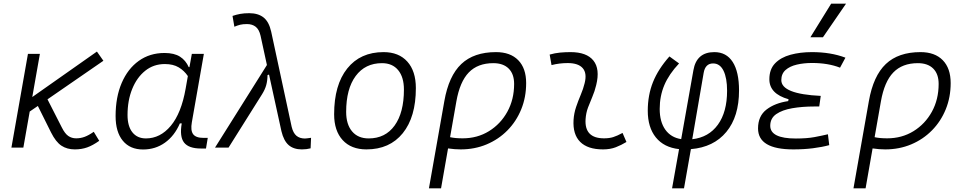

<svg xmlns="http://www.w3.org/2000/svg" viewBox="-20 -815 5313 1060"><path d="M43 0 134.3 -517.6H200.2L158.2 -279.3L515.1 -530.3L550.8 -479.5L242.2 -266.6L321.3 -111.3Q338.4 -77.1 357.2 -64.2Q376 -51.3 400.4 -51.3Q424.8 -51.3 447.3 -59.6Q469.7 -67.9 497.6 -87.4L527.8 -37.6Q492.2 -12.2 461.2 -1.2Q430.2 9.8 393.1 9.8Q350.1 9.8 319.1 -10.7Q288.1 -31.2 261.7 -84L189 -230L144 -199.2L108.9 0Z M1025.9 -444.3 1039.1 -517.6H1105.5L1039.1 -139.6Q1031.2 -95.2 1046.1 -74.5Q1061 -53.7 1104 -53.7H1127L1117.2 4.9H1089.8Q1021.5 4.9 996.1 -28.1Q970.7 -61 983.4 -133.8H973.1Q943.4 -64.9 890.6 -27.3Q837.9 10.3 770 10.3Q697.8 10.3 658 -38.1Q618.2 -86.4 618.2 -174.3Q618.2 -278.8 651.9 -357.2Q685.5 -435.5 746.3 -479Q807.1 -522.5 888.2 -522.5Q941.9 -522.5 973.6 -502.2Q1005.4 -481.9 1022 -444.3ZM890.1 -461.4Q828.1 -461.4 782 -424.6Q735.8 -387.7 710 -324.2Q684.1 -260.7 684.1 -180.2Q684.1 -118.2 710.9 -84.5Q737.8 -50.8 785.6 -50.8Q864.7 -50.8 922.9 -120.4Q981 -189.9 1004.9 -325.7L1017.1 -395Q997.1 -424.8 966.6 -443.1Q936 -461.4 890.1 -461.4Z M1646.5 9.8Q1601.1 9.8 1573.7 -13.9Q1546.4 -37.6 1533.7 -90.8L1465.3 -403.3L1457 -400.4Q1456.5 -369.1 1449.7 -344.7Q1442.9 -320.3 1426.3 -293.9L1241.7 0H1167L1453.6 -456.1L1418.5 -617.7Q1410.6 -652.3 1391.6 -667.2Q1372.6 -682.1 1343.8 -682.1Q1321.3 -682.1 1306.4 -678.5Q1291.5 -674.8 1273.9 -667.5L1263.7 -727.1Q1285.2 -734.4 1306.4 -738.3Q1327.6 -742.2 1356 -742.2Q1404.8 -742.2 1434.8 -718.8Q1464.8 -695.3 1477.1 -640.6L1590.3 -114.7Q1598.6 -80.6 1616.7 -65.4Q1634.8 -50.3 1663.6 -50.3Q1667.5 -50.3 1675.3 -51.3Q1683.1 -52.2 1697.3 -54.2L1694.8 3.9Q1672.9 9.8 1646.5 9.8Z M2002.9 9.8Q1918.9 9.8 1871.8 -41.5Q1824.7 -92.8 1824.7 -184.1Q1824.7 -346.2 1897 -436.8Q1969.2 -527.3 2097.7 -527.3Q2181.6 -527.3 2228.8 -474.9Q2275.9 -422.4 2275.9 -328.6Q2275.9 -168.9 2203.6 -79.6Q2131.3 9.8 2002.9 9.8ZM2015.6 -50.8Q2107.4 -50.8 2158.7 -122.1Q2210 -193.4 2210 -320.3Q2210 -389.2 2178.2 -427.7Q2146.5 -466.3 2088.9 -466.3Q1996.1 -466.3 1943.6 -395.3Q1891.1 -324.2 1891.1 -197.3Q1891.1 -128.4 1923.8 -89.6Q1956.5 -50.8 2015.6 -50.8Z M2718.3 -527.3Q2797.4 -527.3 2841.1 -482.7Q2884.8 -438 2884.8 -356.4Q2884.8 -278.3 2857.7 -211.7Q2830.6 -145 2781.5 -95.2Q2732.4 -45.4 2666.5 -17.8Q2600.6 9.8 2523.4 9.8Q2490.2 9.8 2453.6 4.4L2415 224.6H2348.1L2433.1 -256.8Q2457.5 -396 2526.9 -461.7Q2596.2 -527.3 2718.3 -527.3ZM2464.8 -57.6Q2493.2 -51.3 2534.2 -51.3Q2615.2 -51.3 2679.4 -90.8Q2743.7 -130.4 2781 -198.2Q2818.4 -266.1 2818.4 -351.6Q2818.4 -406.7 2788.3 -436.5Q2758.3 -466.3 2703.6 -466.3Q2617.7 -466.3 2568.1 -415Q2518.6 -363.8 2499.5 -254.9Z M3417 -81.1 3438.5 -31.2Q3410.6 -14.2 3379.9 -2.2Q3349.1 9.8 3309.1 9.8Q3224.6 9.8 3183.1 -31.7Q3141.6 -73.2 3146.5 -153.3Q3148.9 -189.9 3160.6 -224.6Q3172.4 -259.3 3186.3 -292Q3200.2 -324.7 3207.5 -355Q3221.7 -410.2 3197.3 -438.5Q3172.9 -466.8 3114.3 -466.8Q3067.9 -466.8 3024.9 -455.6L3014.6 -513.7Q3043.5 -522 3072.3 -524.7Q3101.1 -527.3 3129.9 -527.3Q3218.8 -527.3 3256.1 -480.7Q3293.5 -434.1 3271.5 -345.2Q3263.2 -310.5 3250.2 -280.5Q3237.3 -250.5 3226.3 -221.2Q3215.3 -191.9 3212.9 -157.7Q3205.6 -51.3 3314.9 -51.3Q3343.8 -51.3 3365.5 -58.1Q3387.2 -64.9 3417 -81.1Z M3756.3 224.6H3690.4L3729 8.3Q3645.5 -1 3600.8 -56.4Q3556.2 -111.8 3556.2 -203.6Q3556.2 -289.6 3585 -361.6Q3613.8 -433.6 3675.8 -503.4L3729 -464.8Q3673.3 -405.8 3647.7 -345.2Q3622.1 -284.7 3622.1 -213.4Q3622.1 -142.6 3653.1 -99.1Q3684.1 -55.7 3740.7 -46.9L3808.1 -426.8Q3825.2 -527.3 3923.8 -527.3Q3990.2 -527.3 4025.1 -472.9Q4060.1 -418.5 4060.1 -315.4Q4060.1 -171.4 3990 -86.7Q3919.9 -2 3794.4 8.3ZM3801.8 -46.4Q3892.6 -56.6 3943.4 -126.7Q3994.1 -196.8 3994.1 -314Q3994.1 -384.3 3974.4 -424.6Q3954.6 -464.8 3917 -464.8Q3873.5 -464.8 3864.7 -412.1Z M4359.9 9.8Q4165 9.8 4165 -106Q4165 -174.3 4211.7 -210.2Q4258.3 -246.1 4331.5 -256.8L4333.5 -267.1Q4227.5 -296.9 4227.5 -377.4Q4227.5 -432.6 4259 -465.3Q4290.5 -498 4344 -512.7Q4397.5 -527.3 4462.4 -527.3Q4566.9 -527.3 4647.5 -496.6L4617.7 -441.4Q4551.8 -467.3 4462.9 -467.3Q4418 -467.3 4379.2 -458.3Q4340.3 -449.2 4316.9 -428.5Q4293.5 -407.7 4293.5 -372.6Q4293.5 -295.9 4511.2 -285.6L4502.9 -227.1H4475.6Q4409.2 -227.1 4354 -217.5Q4298.8 -208 4265.6 -185.1Q4232.4 -162.1 4232.4 -120.6Q4232.4 -50.3 4374 -50.3Q4435.1 -50.3 4476.6 -58.1Q4518.1 -65.9 4550.8 -73.7L4558.1 -13.7Q4518.6 -2.9 4468.5 3.4Q4418.5 9.8 4359.9 9.8ZM4454.1 -609.4 4568.8 -794.9H4650.9L4523.4 -609.4Z M5062 -527.3Q5141.1 -527.3 5184.8 -482.7Q5228.5 -438 5228.5 -356.4Q5228.5 -278.3 5201.4 -211.7Q5174.3 -145 5125.2 -95.2Q5076.2 -45.4 5010.3 -17.8Q4944.3 9.8 4867.2 9.8Q4834 9.8 4797.4 4.4L4758.8 224.6H4691.9L4776.9 -256.8Q4801.3 -396 4870.6 -461.7Q4939.9 -527.3 5062 -527.3ZM4808.6 -57.6Q4836.9 -51.3 4877.9 -51.3Q4959 -51.3 5023.2 -90.8Q5087.4 -130.4 5124.8 -198.2Q5162.1 -266.1 5162.1 -351.6Q5162.1 -406.7 5132.1 -436.5Q5102.1 -466.3 5047.4 -466.3Q4961.4 -466.3 4911.9 -415Q4862.3 -363.8 4843.3 -254.9Z"/></svg>

Font: Cascadia Code Light
Style: Italic
Weight: 300
Italic angle: -10°
Monospace: yes
Designer: Aaron Bell
Foundry: Saja Typeworks
Version: Version 2404.023; ttfautohint (v1.8.4)